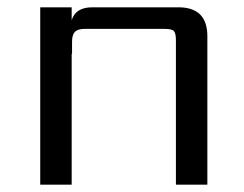

<svg xmlns="http://www.w3.org/2000/svg" viewBox="-20 -505 667 525"><path d="M232 -485H468Q547 -485 547 -406V0H461V-395Q461 -414 455.5 -420Q450 -426 430 -426H211Q193 -426 185 -418Q177 -410 177 -391V-358H176V0H90V-485H176V-450Q187 -485 232 -485Z"/></svg>

Font: Sarpanch
Style: Regular
Weight: 400
Designer: Manushi Parikh (Devanagari and Latin), Jyotish Sonowal (Devanagari)
Foundry: Indian Type Foundry
Version: Version 2.004;PS 1.0;hotconv 1.0.78;makeotf.lib2.5.61930; tt